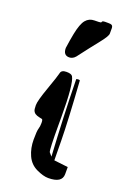

<svg xmlns="http://www.w3.org/2000/svg" viewBox="-130 -705 520 755"><g transform="rotate(20 130.5 -327.0)"><path d="M88.9 -474.1C98.6 -474.1 107.3 -478.5 114.7 -487.3C141.1 -522.1 163.2 -550.5 180.9 -572.5C198.6 -594.5 207.5 -609.2 207.5 -616.7V-631.1V-635.7V-639.6C207.5 -641.3 207.4 -642.6 207 -643.6C206.7 -644.5 206.4 -645.6 206.1 -646.7C205.7 -647.9 205.2 -648.8 204.6 -649.4C203.9 -650.1 202.7 -651 200.9 -652.1C199.1 -653.2 194.6 -653.8 187.3 -653.8H174.1C172.6 -653.8 170.7 -653.6 168.2 -653.3C165.8 -653 164 -652.2 162.8 -650.9C161.7 -649.6 160.8 -647.9 160.2 -646C156.6 -645 147.5 -644.5 132.8 -644.5C118.2 -644.5 106.2 -638.9 96.9 -627.7C87.6 -616.5 80.1 -596 74.2 -566.4C70.6 -548.5 67.2 -527.8 64 -504.4C64 -484.2 72.3 -474.1 88.9 -474.1ZM231.4 -37.1V-66.9L172.9 -73.7L171.9 -155.3C171.2 -209.6 167.2 -292 159.7 -402.3C159.7 -404.3 157.1 -405.2 152.1 -405C147.1 -404.9 144.5 -403.8 144.5 -401.9C146.5 -296.1 150.7 -189.9 157.2 -83.5L145 -97.7C142.1 -105.5 140.6 -142.9 140.6 -210V-243.2C140.6 -335.6 135.4 -390.6 125 -408.2C121.7 -414.1 113.1 -417 99.1 -417C85.1 -417 77.1 -412.4 75.2 -403.1C73.2 -393.8 65.3 -369.5 51.3 -330.3C37.3 -291.1 30.3 -265.4 30.3 -253.2C30.3 -241 31.4 -232.7 33.7 -228.5C36 -224.3 38.5 -221.3 41.3 -219.5C44 -217.7 46.8 -216.3 49.6 -215.3C52.3 -214.4 55.1 -213.5 57.9 -212.9C60.6 -212.2 62.8 -211.8 64.5 -211.4C66.1 -211.1 68.3 -210.6 71 -210C73.8 -209.3 75.2 -204.1 75.2 -194.3C75.2 -184.6 74.1 -176.2 71.8 -169.2C69.5 -162.2 68.4 -146.7 68.4 -122.8C68.4 -98.9 72.8 -77 81.8 -57.1C90.7 -37.3 104.8 -22.8 124 -13.7C143.2 -4.6 159.8 0 173.8 0C212.2 0 231.4 -12.4 231.4 -37.1Z"/></g></svg>

Font: Drukaatie burti
Style: Regular
Weight: 400
Version: Version 0.14.4